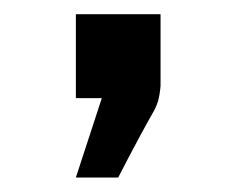

<svg xmlns="http://www.w3.org/2000/svg" viewBox="-20 -137 332 268"><path d="M85.9 0V-117.2H204.1V-17.1Q203.1 -4.9 200.7 3.7Q198.2 12.2 193.6 20Q189 27.8 174.6 54.4Q160.2 81.1 145 110.8H85.9L122.1 0Z"/></svg>

Font: CMU Bright
Style: SemiBold
Weight: 600
Version: Version 0.7.0